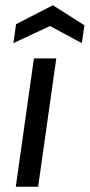

<svg xmlns="http://www.w3.org/2000/svg" viewBox="-20 -710 341 730"><path d="M125 0 194 -488H109L40 0ZM170 -611 291 -546 301 -614 181 -690 41 -618 31 -546Z"/></svg>

Font: Ropa Sans
Style: Italic
Weight: 400
Designer: Botio Nikoltchev
Foundry: Botjo Nikoltchev
Version: Version 1.002